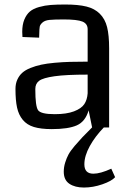

<svg xmlns="http://www.w3.org/2000/svg" viewBox="-20 -571 582 860"><path d="M49.3 0ZM468.8 0H392.6L377 -76.7Q362.3 -26.4 324 -9.5Q285.6 7.3 211.9 7.3Q163.1 7.3 131.8 -2.2Q100.6 -11.7 82 -34.2Q63.5 -56.6 56.4 -89.1Q49.3 -121.6 49.3 -172.9Q49.3 -195.8 57.4 -213.9Q65.4 -231.9 79.3 -244.6Q93.3 -257.3 116.5 -266.6Q139.6 -275.9 164.6 -281.2Q189.5 -286.6 224.9 -289.8Q260.3 -293 293.9 -293.9Q327.6 -294.9 372.6 -294.9V-439.9Q372.6 -464.8 349.1 -474.4Q325.7 -483.9 265.6 -483.9Q223.6 -483.9 202.6 -481.9Q181.6 -480 170.7 -470.5Q159.7 -460.9 158 -451.7Q156.2 -442.4 155.8 -417Q155.3 -407.7 155.3 -402.3L80.6 -405.3Q79.6 -413.1 79.6 -428.2Q79.6 -460.9 89.1 -483.6Q98.6 -506.3 113.8 -519.3Q128.9 -532.2 155.3 -539.6Q181.6 -546.9 207.5 -548.8Q233.4 -550.8 272 -550.8Q330.6 -550.8 367.2 -541.7Q403.8 -532.7 427.2 -509.3Q450.7 -485.8 459.7 -449.5Q468.8 -413.1 468.8 -354.5ZM372.6 -153.3V-236.8Q276.4 -236.8 224.6 -229.5Q172.9 -222.2 155.5 -209.2Q138.2 -196.3 138.2 -172.9Q138.2 -171.9 138.2 -169.9Q138.2 -95.7 150.4 -77.6Q162.6 -59.6 225.1 -59.6Q278.3 -59.6 311.5 -72.3Q344.7 -85 357.7 -104.7Q370.6 -124.5 372.6 -153.3ZM393.6 -1.5H446.3Q406.2 39.6 382.1 83.5Q357.9 127.4 357.9 165Q357.9 207 398.4 207Q429.2 207 478.5 184.6L495.6 222.7Q480 240.2 438.2 254.6Q396.5 269 356 269Q315.9 269 290.8 252.2Q265.6 235.4 265.6 198.2Q265.6 177.2 272 157Q278.3 136.7 286.9 120.8Q295.4 105 314.9 82Q334.5 59.1 348.9 43.9Q363.3 28.8 393.6 -1.5Z"/></svg>

Font: Coda
Style: Regular
Weight: 400
Designer: vernon adams
Foundry: vernon adams
Version: Version 2.000; ttfautohint (v0.8) -r 50 -G 200 -x